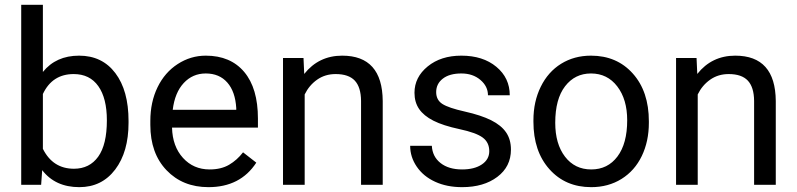

<svg xmlns="http://www.w3.org/2000/svg" viewBox="-20 -770 3320 800"><path d="M515.6 -258.3Q515.6 -137.2 460 -63.7Q404.3 9.8 310.5 9.8Q210.4 9.8 155.8 -61L151.4 0H68.4V-750H158.7V-470.2Q213.4 -538.1 309.6 -538.1Q405.8 -538.1 460.7 -465.3Q515.6 -392.6 515.6 -266.1ZM425.3 -268.6Q425.3 -360.8 389.6 -411.1Q354 -461.4 287.1 -461.4Q197.8 -461.4 158.7 -378.4V-149.9Q200.2 -66.9 288.1 -66.9Q353 -66.9 389.2 -117.2Q425.3 -167.5 425.3 -268.6Z M848.6 9.8Q741.2 9.8 673.8 -60.8Q606.4 -131.3 606.4 -249.5V-266.1Q606.4 -344.7 636.5 -406.5Q666.5 -468.3 720.5 -503.2Q774.4 -538.1 837.4 -538.1Q940.4 -538.1 997.6 -470.2Q1054.7 -402.3 1054.7 -275.9V-238.3H696.8Q698.7 -160.2 742.4 -112.1Q786.1 -64 853.5 -64Q901.4 -64 934.6 -83.5Q967.8 -103 992.7 -135.3L1047.9 -92.3Q981.4 9.8 848.6 9.8ZM837.4 -463.9Q782.7 -463.9 745.6 -424.1Q708.5 -384.3 699.7 -312.5H964.4V-319.3Q960.4 -388.2 927.2 -426Q894 -463.9 837.4 -463.9Z M1244.6 -528.3 1247.6 -461.9Q1308.1 -538.1 1405.8 -538.1Q1573.2 -538.1 1574.7 -349.1V0H1484.4V-349.6Q1483.9 -406.7 1458.3 -434.1Q1432.6 -461.4 1378.4 -461.4Q1334.5 -461.4 1301.3 -438Q1268.1 -414.6 1249.5 -376.5V0H1159.2V-528.3Z M2018.6 -140.1Q2018.6 -176.8 1991 -197Q1963.4 -217.3 1894.8 -231.9Q1826.2 -246.6 1785.9 -267.1Q1745.6 -287.6 1726.3 -315.9Q1707 -344.2 1707 -383.3Q1707 -448.2 1762 -493.2Q1816.9 -538.1 1902.3 -538.1Q1992.2 -538.1 2048.1 -491.7Q2104 -445.3 2104 -373H2013.2Q2013.2 -410.2 1981.7 -437Q1950.2 -463.9 1902.3 -463.9Q1853 -463.9 1825.2 -442.4Q1797.4 -420.9 1797.4 -386.2Q1797.4 -353.5 1823.2 -336.9Q1849.1 -320.3 1916.7 -305.2Q1984.4 -290 2026.4 -269Q2068.4 -248 2088.6 -218.5Q2108.9 -189 2108.9 -146.5Q2108.9 -75.7 2052.2 -33Q1995.6 9.8 1905.3 9.8Q1841.8 9.8 1793 -12.7Q1744.1 -35.2 1716.6 -75.4Q1689 -115.7 1689 -162.6H1779.3Q1781.7 -117.2 1815.7 -90.6Q1849.6 -64 1905.3 -64Q1956.5 -64 1987.5 -84.7Q2018.6 -105.5 2018.6 -140.1Z M2202.6 -269Q2202.6 -346.7 2233.2 -408.7Q2263.7 -470.7 2318.1 -504.4Q2372.6 -538.1 2442.4 -538.1Q2550.3 -538.1 2616.9 -463.4Q2683.6 -388.7 2683.6 -264.6V-258.3Q2683.6 -181.2 2654.1 -119.9Q2624.5 -58.6 2569.6 -24.4Q2514.6 9.8 2443.4 9.8Q2335.9 9.8 2269.3 -64.9Q2202.6 -139.6 2202.6 -262.7ZM2293.5 -258.3Q2293.5 -170.4 2334.2 -117.2Q2375 -64 2443.4 -64Q2512.2 -64 2552.7 -117.9Q2593.3 -171.9 2593.3 -269Q2593.3 -356 2552 -409.9Q2510.7 -463.9 2442.4 -463.9Q2375.5 -463.9 2334.5 -410.6Q2293.5 -357.4 2293.5 -258.3Z M2882.3 -528.3 2885.3 -461.9Q2945.8 -538.1 3043.5 -538.1Q3210.9 -538.1 3212.4 -349.1V0H3122.1V-349.6Q3121.6 -406.7 3095.9 -434.1Q3070.3 -461.4 3016.1 -461.4Q2972.2 -461.4 2939 -438Q2905.8 -414.6 2887.2 -376.5V0H2796.9V-528.3Z"/></svg>

Font: APIMedia Roboto
Style: Regular
Weight: 400
Designer: Google
Version: Version 2.137; 2017